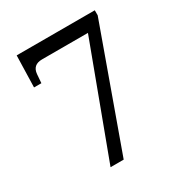

<svg xmlns="http://www.w3.org/2000/svg" viewBox="-168 -832 895 952"><g transform="rotate(-30 279.5 -356.5)"><path d="M189.9 0 425.8 -632.8H163.1Q109.4 -632.8 105 -582L101.1 -532.2H59.1L64 -712.9H511.2V-684.1L265.1 0Z"/></g></svg>

Font: Droid Serif
Style: Regular
Weight: 400
Designer: Monotype Design team
Foundry: Monotype Imaging Inc.
Version: Version 1.03